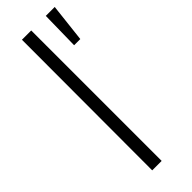

<svg xmlns="http://www.w3.org/2000/svg" viewBox="-256 -776 791 791"><g transform="rotate(-45 139.5 -380.0)"><path d="M87 0 88 -760H142V0ZM224 -592 227 -760H279L260 -592Z"/></g></svg>

Font: Be Vietnam Pro ExtraLight
Style: Regular
Weight: 200
Designer: Lam Bao, Tony Le, Vietanh Nguyen
Foundry: Yellow Type Foundry
Version: Version 1.002; ttfautohint (v1.8.3)